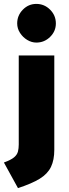

<svg xmlns="http://www.w3.org/2000/svg" viewBox="-30 -769 352 983"><path d="M156 -551Q132 -551 109.5 -564.5Q87 -578 72.5 -600.5Q58 -623 58 -649Q58 -690 87 -719.5Q116 -749 156 -749Q197 -749 226.5 -719.5Q256 -690 256 -649Q256 -609 226.5 -580Q197 -551 156 -551ZM248 -485V-2Q248 50 231 85.5Q214 121 173.5 146Q133 171 62 194L-10 63Q26 50 42 36.5Q58 23 62 6.5Q66 -10 66 -29V-485Z"/></svg>

Font: Catamaran Thin Black
Style: Regular
Weight: 900
Version: Version 2.000